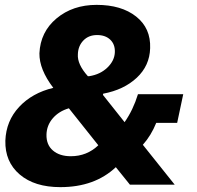

<svg xmlns="http://www.w3.org/2000/svg" viewBox="-20 -759 810 789"><path d="M228 10Q122 10 61 -42Q0 -94 2 -181Q5 -262 58.5 -319.5Q112 -377 199 -398Q141 -474 142 -540Q146 -628 212.5 -683.5Q279 -739 377 -739Q479 -739 539.5 -691Q600 -643 597 -561Q595 -489 542 -439.5Q489 -390 404 -374L403 -369L492 -257Q527 -307 547 -372H733L708 -254H622Q601 -202 567 -164L698 0H514L456 -72Q369 10 228 10ZM341 -446H347Q392 -453 421.5 -481.5Q451 -510 452 -545Q453 -577 433 -596Q413 -615 379 -615Q344 -615 322.5 -592.5Q301 -570 300 -536Q297 -495 341 -446ZM171 -206Q170 -164 197.5 -140.5Q225 -117 271 -117Q337 -117 384 -162L263 -314Q222 -302 197 -273Q172 -244 171 -206Z"/></svg>

Font: Mona Sans Expanded
Style: Bold Italic
Weight: 700
Width: 7
Italic angle: -11.7°
Designer: Deni Anggara
Foundry: GitHub
Version: Version 1.001;gftools[0.9.33]